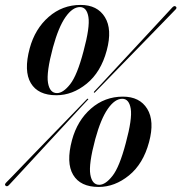

<svg xmlns="http://www.w3.org/2000/svg" viewBox="-21 -730 719 760"><path d="M298 -710.5Q364.5 -710.5 394.2 -662.2Q424 -614 401.5 -530.5Q378.5 -444.5 322.2 -398.8Q266 -353 202 -353Q129.5 -353 101 -401Q72.5 -449 96.5 -538.5Q117.5 -616 171.8 -663.2Q226 -710.5 298 -710.5ZM309.5 -527Q335.5 -623 329 -662.5Q322.5 -702 295.5 -702Q266 -702 238.2 -662.2Q210.5 -622.5 188.5 -542Q162 -443 169 -402.2Q176 -361.5 204.5 -361.5Q229 -361.5 256.8 -396.8Q284.5 -432 309.5 -527ZM356 -365.5Q353 -361.5 351.5 -363.5Q349 -365 352.5 -368.5Q357 -373 380.8 -398.5Q404.5 -424 439 -461.2Q473.5 -498.5 511.5 -539.2Q549.5 -580 583 -616.2Q616.5 -652.5 638.2 -675.8Q660 -699 661 -700.5Q669.5 -709.5 675.5 -703.5Q681 -698.5 672 -690.5Q670.5 -689 648.5 -666.2Q626.5 -643.5 592 -608Q557.5 -572.5 518.8 -532.8Q480 -493 444.5 -456.5Q409 -420 384.8 -395Q360.5 -370 356 -365.5ZM322 -336.5Q325 -341 327.5 -338.5Q330.5 -337.5 325 -333Q320.5 -329 297 -303.2Q273.5 -277.5 238.8 -240Q204 -202.5 165.8 -161.2Q127.5 -120 93.8 -83.2Q60 -46.5 38 -22.8Q16 1 14.5 2.5Q7 10.5 1 5Q-5 0.5 5 -9Q6.5 -10 28.8 -33.2Q51 -56.5 85.5 -92.2Q120 -128 159 -168.2Q198 -208.5 233.8 -245.2Q269.5 -282 293.5 -307Q317.5 -332 322 -336.5ZM465.5 -347.5Q532 -347.5 561.8 -299.2Q591.5 -251 569 -167.5Q546 -81.5 489.8 -35.8Q433.5 10 369.5 10Q297 10 268.5 -38Q240 -86 264 -175.5Q285 -253 339.2 -300.2Q393.5 -347.5 465.5 -347.5ZM477 -164Q503 -260 496.5 -299.5Q490 -339 463 -339Q433.5 -339 405.8 -299.2Q378 -259.5 356 -179Q329.5 -80 336.5 -39.2Q343.5 1.5 372 1.5Q396.5 1.5 424.2 -33.8Q452 -69 477 -164Z"/></svg>

Font: Fraunces 144pt SemiBold
Style: Italic
Weight: 600
Italic angle: -16°
Version: Version 1.000;[0bf87f6ff]